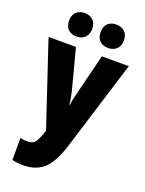

<svg xmlns="http://www.w3.org/2000/svg" viewBox="-182 -852 891 1178"><g transform="rotate(20 263.5 -263.5)"><path d="M1 -553H180L249 -290Q254 -269 258 -246.5Q262 -224 263 -207H267Q270 -239 283 -288L349 -553H525L343 35Q309 145 258.5 192.5Q208 240 123 240Q102 240 84 238Q66 236 51 232V88Q72 94 96 94Q132 94 147.5 74Q163 54 181 0L183 -8ZM85 -690Q85 -728 106 -747.5Q127 -767 160 -767Q194 -767 215 -747Q236 -727 236 -690Q236 -654 215 -634Q194 -614 160 -614Q127 -614 106 -633.5Q85 -653 85 -690ZM291 -690Q291 -728 311.5 -747.5Q332 -767 366 -767Q401 -767 422 -747Q443 -727 443 -690Q443 -654 422 -634Q401 -614 366 -614Q332 -614 311.5 -634Q291 -654 291 -690Z"/></g></svg>

Font: Noto Sans Myanmar Condensed Black
Style: Regular
Weight: 900
Width: 3
Designer: Monotype Design Team
Foundry: Monotype Imaging Inc.
Version: Version 2.107; ttfautohint (v1.8.4.7-5d5b)